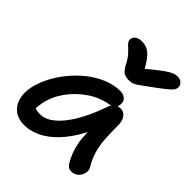

<svg xmlns="http://www.w3.org/2000/svg" viewBox="-218 -929 1077 1077"><g transform="rotate(45 320.5 -391.0)"><path d="M151 10Q104 10 73.5 -12.5Q43 -35 31.5 -74Q20 -113 29 -163Q39 -212 64.5 -261.5Q90 -311 126.5 -355Q163 -399 207.5 -433.5Q252 -468 300.5 -487.5Q349 -507 398 -507Q425 -507 441 -491Q457 -475 450 -444Q448 -431 438.5 -422Q429 -413 413 -411Q344 -401 285.5 -361Q227 -321 187.5 -265.5Q148 -210 136 -149Q131 -124 130.5 -103.5Q130 -83 138 -51L97 -131Q116 -109 131.5 -102.5Q147 -96 173 -96Q233 -96 296 -172.5Q359 -249 410 -395Q418 -416 433.5 -427.5Q449 -439 467 -439Q495 -439 510 -417.5Q525 -396 525 -366Q525 -308 527.5 -261Q530 -214 541.5 -172Q553 -130 579 -85Q587 -74 586.5 -58Q586 -42 578 -27Q570 -12 556 -2.5Q542 7 523 7Q508 7 498 0.5Q488 -6 482 -17Q467 -43 456 -70.5Q445 -98 438.5 -132.5Q432 -167 431 -213.5Q430 -260 435 -323L477 -325Q444 -230 403.5 -166Q363 -102 319.5 -63Q276 -24 233 -7Q190 10 151 10ZM569 -792Q584 -792 594 -785.5Q604 -779 609.5 -769Q615 -759 613 -747Q612 -738 605.5 -728.5Q599 -719 578 -701.5Q557 -684 513 -652Q478 -627 457.5 -611.5Q437 -596 422 -589.5Q407 -583 388 -583Q361 -583 345.5 -594Q330 -605 316 -632Q299 -665 283 -683Q267 -701 254.5 -712Q242 -723 235.5 -733Q229 -743 232 -757Q235 -772 250 -781Q265 -790 284 -790Q310 -790 330.5 -780.5Q351 -771 371.5 -745Q392 -719 419 -669H380Q432 -714 464.5 -739Q497 -764 516.5 -775.5Q536 -787 547.5 -789.5Q559 -792 569 -792Z"/></g></svg>

Font: Shantell Sans Medium
Style: Italic
Weight: 500
Italic angle: -11°
Designer: Stephen Nixon, Anya Danilova, Shantell Martin
Foundry: Arrow Type
Version: Version 1.011;[c5ecc13dd]